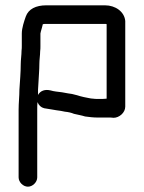

<svg xmlns="http://www.w3.org/2000/svg" viewBox="-20 -676 541 722"><path d="M131 -483C132 -490 132 -496 132 -502V-550C132 -551 133 -554 134 -559C137 -569 139 -576 141 -585C144 -586 149 -586 154 -586H375C378 -586 380 -586 381 -585V-305C379 -305 368 -304 366 -304H347C341 -304 335 -304 330 -305C325 -305 320 -306 315 -307L295 -311C275 -315 258 -323 235 -325L213 -329C198 -331 183 -332 170 -336C149 -341 132 -335 123 -319V-338L125 -372C126 -394 128 -413 128 -435C128 -451 131 -469 131 -483ZM375 -656H154C115 -656 87 -642 77 -614C71 -597 62 -571 62 -550V-504C62 -498 62 -492 61 -485C61 -469 58 -451 58 -435C58 -403 55 -372 53 -339C53 -313 50 -289 50 -263V-9C50 9 67 26 85 26C103 26 120 9 120 -9V-263C120 -274 120 -283 121 -292C126 -280 134 -272 146 -269C169 -266 184 -262 209 -259L224 -256C236 -255 249 -252 258 -248C270 -245 288 -242 300 -238C315 -236 331 -234 347 -234H388C395 -234 401 -234 407 -233C428 -233 451 -252 451 -275V-597C448 -632 414 -656 375 -656Z"/></svg>

Font: Electronic
Style: Bd
Weight: 700
Version: Version 1.011